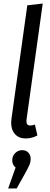

<svg xmlns="http://www.w3.org/2000/svg" viewBox="-20 -769 282 1083"><path d="M130 -97 129 -86Q129 -61 150 -61Q160 -61 177 -66L191 -5Q160 12 125 12Q87 12 65 -12Q43 -36 43 -77Q43 -85 45 -101L134 -739L221 -749ZM153 126Q153 144 146.5 160Q140 176 120 212L74 294H26L68 176Q59 169 54 158.5Q49 148 49 136Q49 111 65.5 94.5Q82 78 105 78Q128 78 140.5 92.5Q153 107 153 126Z"/></svg>

Font: Fira Sans Extra Condensed
Style: Italic
Weight: 400
Width: 3
Italic angle: -8°
Designer: Carrois Corporate & Edenspiekermann AG
Foundry: Carrois Corporate GbR & Edenspiekermann AG
Version: Version 4.203